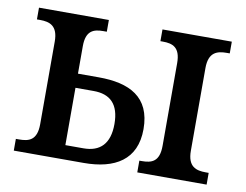

<svg xmlns="http://www.w3.org/2000/svg" viewBox="-64 -623 907 709"><g transform="rotate(10 389.5 -268.0)"><path d="M491 0H751V-44H740C704 -44 672 -53 672 -113V-423C672 -483 704 -492 740 -492H751V-536H491V-492H500C537 -492 566 -482 566 -423V-113C566 -53 537 -44 500 -44H491ZM28 0H290C407 0 486 -46 486 -161C486 -282 405 -321 290 -321H212V-424C212 -483 241 -492 277 -492H290V-536H28V-492H40C76 -492 107 -482 107 -423V-113C107 -52 76 -44 40 -44H28ZM212 -53V-268H280C342 -268 377 -236 377 -161C377 -87 342 -53 280 -53Z"/></g></svg>

Font: Noto Serif SemiCondensed Medium
Style: Regular
Weight: 500
Width: 4
Designer: Monotype Design Team
Foundry: Monotype Imaging Inc.
Version: Version 2.014